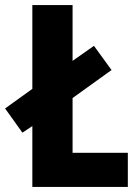

<svg xmlns="http://www.w3.org/2000/svg" viewBox="-39 -734 543 754"><path d="M88 0V-239L49 -213L-19 -308L88 -385V-714H246V-495L330 -554L399 -459L246 -349V-134H463V0Z"/></svg>

Font: Noto Sans Lao Condensed ExtraBold
Style: Regular
Weight: 800
Width: 3
Designer: Monotype Design Team
Foundry: Monotype Imaging Inc.
Version: Version 2.003; ttfautohint (v1.8.4.7-5d5b)